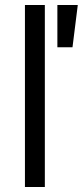

<svg xmlns="http://www.w3.org/2000/svg" viewBox="-20 -743 329 763"><path d="M79.1 0V-723.1H158.2V0ZM208 -555.2V-723.1H289.1L268.1 -555.2Z"/></svg>

Font: Archivo Expanded Light
Style: Regular
Weight: 300
Width: 7
Designer: Hector Gatti
Foundry: Omnibus-Type
Version: Version 2.001